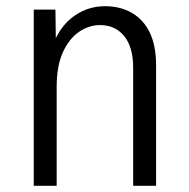

<svg xmlns="http://www.w3.org/2000/svg" viewBox="-20 -600 610 620"><path d="M410 0V-381Q410 -448 381 -483.5Q352 -519 303 -519Q267 -519 235 -497Q203 -475 183 -431Q163 -387 163 -320V0H89V-569H159L161 -416H138Q160 -500 208.5 -540Q257 -580 319 -580Q369 -580 406.5 -558Q444 -536 464 -494Q484 -452 484 -390V0Z"/></svg>

Font: Yaldevi ExtraLight
Style: Regular
Weight: 400
Version: Version 1.100